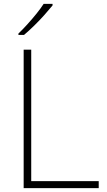

<svg xmlns="http://www.w3.org/2000/svg" viewBox="-20 -970 550 990"><path d="M102 0V-714H141V-36H489V0ZM251 -942Q234 -921 209.5 -893.5Q185 -866 157 -838.5Q129 -811 104 -790H75V-797Q96 -817 121 -844.5Q146 -872 168.5 -900Q191 -928 205 -950H251Z"/></svg>

Font: Noto Sans Khmer UI ExtraLight
Style: Regular
Weight: 200
Designer: Danh Hong and the Monotype Design Team
Foundry: Monotype Imaging Inc.
Version: Version 2.002; ttfautohint (v1.8.4.7-5d5b)